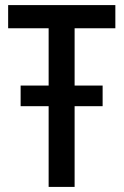

<svg xmlns="http://www.w3.org/2000/svg" viewBox="-20 -734 485 754"><path d="M171 0V-317H61V-398H171V-623H12V-714H433V-623H273V-398H383V-317H273V0Z"/></svg>

Font: Noto Sans Condensed Medium
Style: Regular
Weight: 500
Width: 3
Designer: Monotype Design Team
Foundry: Monotype Imaging Inc.
Version: Version 2.013; ttfautohint (v1.8.4.7-5d5b)